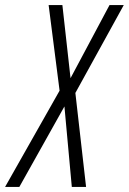

<svg xmlns="http://www.w3.org/2000/svg" viewBox="-78 -734 506 754"><path d="M-58 0 156 -378 113 -714H167L199 -427L352 -714H408L218 -369L260 0H204L175 -316L-2 0Z"/></svg>

Font: Noto Sans ExtraCondensed Light
Style: Italic
Weight: 300
Width: 2
Italic angle: -12°
Designer: Monotype Design Team
Foundry: Monotype Imaging Inc.
Version: Version 2.013; ttfautohint (v1.8.4.7-5d5b)